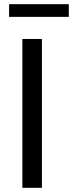

<svg xmlns="http://www.w3.org/2000/svg" viewBox="-20 -897 349 917"><path d="M308.6 -816.4V-877H23.4V-816.4ZM180.2 0V-710.9H86.9V0Z"/></svg>

Font: Ride
Style: Regular
Weight: 400
Version: Version 3.000